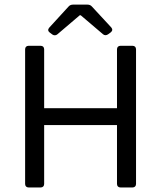

<svg xmlns="http://www.w3.org/2000/svg" viewBox="-20 -827 711 847"><path d="M282.2 -797.9 197.3 -705.1C190.4 -697.3 191.4 -689.5 199.2 -683.6L210.9 -674.8C217.8 -669.9 226.6 -669.9 233.4 -675.8L332 -759.8H335.9L434.6 -675.8C441.4 -669.9 450.2 -670.9 457 -675.8L467.8 -683.6C476.6 -690.4 477.5 -698.2 470.7 -706.1L385.7 -797.9C380.9 -803.7 374 -806.6 366.2 -806.6H301.8C293.9 -806.6 287.1 -803.7 282.2 -797.9ZM90.8 -609.4V-15.6C90.8 -5.9 96.7 0 106.4 0H159.2C168.9 0 174.8 -5.9 174.8 -15.6V-275.4H496.1V-15.6C496.1 -5.9 502 0 511.7 0H564.5C574.2 0 580.1 -5.9 580.1 -15.6V-609.4C580.1 -619.1 574.2 -625 564.5 -625H511.7C502 -625 496.1 -619.1 496.1 -609.4V-349.6H174.8V-609.4C174.8 -619.1 168.9 -625 159.2 -625H106.4C96.7 -625 90.8 -619.1 90.8 -609.4Z"/></svg>

Font: Ed Sans Neue
Style: Regular
Weight: 400
Designer: Stephen Hutchings
Version: Version 1.004;PS 001.004;hotconv 1.0.88;makeotf.lib2.5.64775